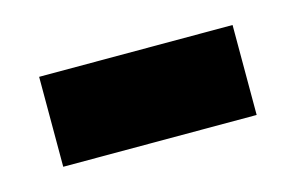

<svg xmlns="http://www.w3.org/2000/svg" viewBox="-34 -389 358 233"><g transform="rotate(-15 145.0 -272.5)"><path d="M24 -216V-329H267V-216Z"/></g></svg>

Font: Noto Serif Thai SemiCondensed ExtraBold
Style: Regular
Weight: 800
Width: 4
Designer: Monotype Design Team
Foundry: Monotype Imaging Inc.
Version: Version 2.002; ttfautohint (v1.8.4.7-5d5b)